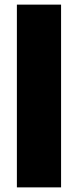

<svg xmlns="http://www.w3.org/2000/svg" viewBox="-20 -810 337 830"><path d="M53 0V-790H244V0Z"/></svg>

Font: BDO Grotesk Black
Style: Regular
Weight: 900
Designer: Deni Anggara
Foundry: Lokal Container
Version: Version 2.000